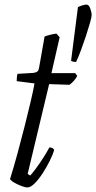

<svg xmlns="http://www.w3.org/2000/svg" viewBox="-20 -820 421 840"><path d="M100 0Q90 0 73 -6.5Q56 -13 41.5 -21.5Q27 -30 24 -37Q40 -88 56.5 -148.5Q73 -209 88 -268.5Q103 -328 114.5 -377Q126 -426 131 -455L53 -465Q53 -487 57 -497L125 -501Q136 -502 142.5 -506.5Q149 -511 151 -524L175 -660Q197 -669 227 -673L241 -657L205 -500H309L318 -488Q313 -478 304 -467.5Q295 -457 284 -449L195 -452L101 -59L112 -52Q120 -60 135 -80Q150 -100 167 -126Q184 -152 196 -175Q212 -175 217 -164Q211 -143 197 -115Q183 -87 166 -61Q149 -35 131.5 -17.5Q114 0 100 0ZM313 -549Q298 -549 291 -554L321 -789Q329 -793 340.5 -796.5Q352 -800 358 -800Q369 -800 375 -782.5Q381 -765 381 -754Q381 -746 374 -721Q367 -696 356.5 -664Q346 -632 334.5 -601Q323 -570 313 -549Z"/></svg>

Font: Texturina Thin
Style: Italic
Weight: 100
Italic angle: -11°
Designer: Guillermo Torres Carreño
Foundry: Omnibus-Type
Version: Version 1.002; ttfautohint (v1.8.3)